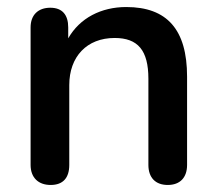

<svg xmlns="http://www.w3.org/2000/svg" viewBox="-20 -518 617 546"><path d="M124 8C160 8 177 -13 177 -49V-276C177 -357 227 -410 306 -410C372 -410 402 -375 402 -294V-49C402 -13 422 8 457 8C492 8 512 -13 512 -49V-300C512 -434 455 -498 339 -498C268 -498 207 -467 174 -409V-440C174 -476 157 -496 123 -496C89 -496 67 -476 67 -440V-49C67 -13 89 8 124 8Z"/></svg>

Font: SN Pro Medium
Style: Regular
Weight: 500
Designer: Tobias Whetton
Foundry: Supernotes
Version: Version 1.003;Glyphs 3.3 (3324)